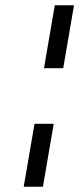

<svg xmlns="http://www.w3.org/2000/svg" viewBox="-20 -715 306 729"><path d="M188 -695H261L220 -456H147ZM184 -245 143 -6H70L111 -245Z"/></svg>

Font: Von Book
Style: Italic
Weight: 400
Version: Version 4.000; ttfautohint (v1.8.4.7-5d5b)